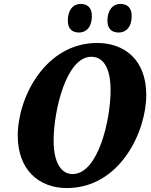

<svg xmlns="http://www.w3.org/2000/svg" viewBox="-20 -943 768 974"><path d="M582 -778C614 -778 648 -799 648 -863C648 -904 625 -923 591 -923C550 -923 525 -889 525 -838C525 -797 547 -778 582 -778ZM381 -778C412 -778 446 -799 446 -863C446 -904 423 -923 390 -923C348 -923 324 -889 324 -838C324 -797 346 -778 381 -778ZM319 11C589 11 722 -276 722 -461C722 -644 607 -725 473 -725C210 -725 70 -449 70 -255C70 -82 177 11 319 11ZM348 -60C294 -60 252 -112 252 -230C252 -381 316 -655 443 -655C502 -655 541 -602 541 -485C541 -334 478 -60 348 -60Z"/></svg>

Font: Noto Serif Condensed Black
Style: Italic
Weight: 900
Width: 3
Italic angle: -12°
Designer: Monotype Design Team
Foundry: Monotype Imaging Inc.
Version: Version 2.013